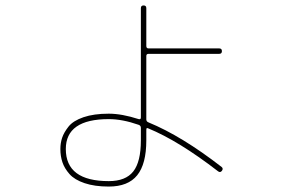

<svg xmlns="http://www.w3.org/2000/svg" viewBox="-20 -644 1040 706"><path d="M380 -206Q222 -206 222 -96Q222 22 380 22Q442 22 470 -13.5Q498 -49 498 -128V-174Q498 -182 490 -185Q430 -206 380 -206ZM380 42Q328 42 291 29.5Q254 17 235.5 -4Q217 -25 209.5 -47.5Q202 -70 202 -96Q202 -118 208.5 -137.5Q215 -157 232 -178.5Q249 -200 287 -213Q325 -226 380 -226Q428 -226 490 -206Q498 -204 498 -212V-614Q498 -624 508 -624Q518 -624 518 -614V-475Q518 -466 526 -466H786Q796 -466 796 -456Q796 -446 786 -446H526Q518 -446 518 -438V-205Q518 -197 526 -194Q648 -144 795 -30Q802 -24 796 -16Q790 -8 782 -14Q637 -126 525 -172Q518 -176 518 -167V-128Q518 -41 484.5 0.5Q451 42 380 42Z"/></svg>

Font: Rounded Mplus 1c Thin
Style: Regular
Weight: 250
Version: Version 1.059.20150529